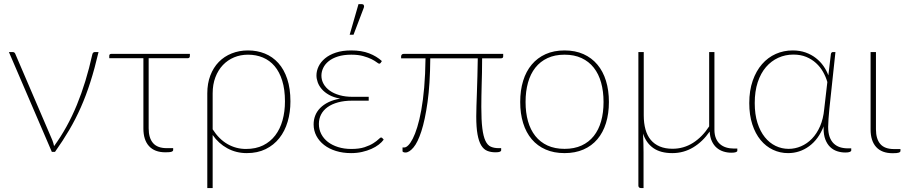

<svg xmlns="http://www.w3.org/2000/svg" viewBox="-20 -750 4472 948"><path d="M466.5 -493Q447.5 -411.5 426.2 -345Q405 -278.5 379.2 -220.2Q353.5 -162 322 -108.5Q290.5 -55 251.5 0H236L24 -493H43Q48.5 -493 51.5 -490Q54.5 -487 55.5 -484L238.5 -57.5Q241.5 -50 243.5 -42.8Q245.5 -35.5 247 -28.5Q313.5 -120 359.5 -232Q405.5 -344 435.5 -480Q437 -487.5 440.5 -490.2Q444 -493 448 -493Z M917.5 -473.5Q917.5 -462.5 906 -462.5H714V-116.5Q714 -68.5 735.8 -43.5Q757.5 -18.5 803.5 -18.5H835V-9.5Q835 -4 827.5 -1Q820 2 797 2Q743.5 2 715.8 -28.5Q688 -59 688 -115.5V-462.5H519.5V-474.5Q519.5 -484 530 -484H917.5Z M1030 -111.5Q1061.5 -62.5 1103.5 -38.5Q1145.5 -14.5 1194.5 -14.5Q1243 -14.5 1279 -32.2Q1315 -50 1339 -81.5Q1363 -113 1375 -156Q1387 -199 1387 -249.5Q1387 -308 1373.5 -351.5Q1360 -395 1335.8 -423.5Q1311.5 -452 1278 -466Q1244.5 -480 1204.5 -480Q1167.5 -480 1135.8 -466.8Q1104 -453.5 1080.5 -428.8Q1057 -404 1043.5 -368.5Q1030 -333 1030 -289ZM1003.5 -289Q1003.5 -338 1018.5 -377.2Q1033.5 -416.5 1060.2 -444Q1087 -471.5 1124 -486.2Q1161 -501 1204.5 -501Q1249.5 -501 1287.8 -485.5Q1326 -470 1354.2 -438.8Q1382.5 -407.5 1398.2 -360.2Q1414 -313 1414 -249.5Q1414 -195.5 1400.2 -149Q1386.5 -102.5 1359.2 -68Q1332 -33.5 1291.8 -13.8Q1251.5 6 1198.5 6Q1146 6 1102.5 -17.8Q1059 -41.5 1030 -83.5V178.5H1003.5Z M1874.5 -60.5Q1865.5 -48 1850 -36Q1834.5 -24 1813.8 -14.8Q1793 -5.5 1767.8 0.2Q1742.5 6 1713.5 6Q1673 6 1639 -4.5Q1605 -15 1580.5 -34Q1556 -53 1542.2 -79Q1528.5 -105 1528.5 -136Q1528.5 -159 1536.5 -179.5Q1544.5 -200 1561 -216.8Q1577.5 -233.5 1602 -245.5Q1626.5 -257.5 1659.5 -263Q1627 -269 1604.8 -281.5Q1582.5 -294 1568.8 -310Q1555 -326 1548.8 -343.5Q1542.5 -361 1542.5 -377.5Q1542.5 -400 1553 -422Q1563.5 -444 1584.8 -461.8Q1606 -479.5 1638.2 -490.2Q1670.5 -501 1714 -501Q1765.5 -501 1802.8 -486.5Q1840 -472 1865.5 -448.5L1859.5 -439.5Q1856.5 -435.5 1852.5 -435.5Q1849 -435.5 1840 -442.5Q1831 -449.5 1814.8 -457.8Q1798.5 -466 1773.8 -473Q1749 -480 1714.5 -480Q1676.5 -480 1648.8 -471.2Q1621 -462.5 1602.8 -447.8Q1584.5 -433 1575.8 -414.5Q1567 -396 1567 -376.5Q1567 -354.5 1577.8 -335.5Q1588.5 -316.5 1608.5 -302.2Q1628.5 -288 1656.8 -280Q1685 -272 1719.5 -272H1800.5V-253H1719.5Q1679.5 -253 1648.8 -244.5Q1618 -236 1597 -220.8Q1576 -205.5 1565.2 -184.5Q1554.5 -163.5 1554.5 -138Q1554.5 -111 1566.2 -88.2Q1578 -65.5 1599 -49.2Q1620 -33 1649.5 -23.8Q1679 -14.5 1714.5 -14.5Q1753.5 -14.5 1780 -23.2Q1806.5 -32 1823.2 -42.8Q1840 -53.5 1848.8 -62.2Q1857.5 -71 1861.5 -71Q1865.5 -71 1868 -68ZM1706.5 -578.5 1750 -729.5H1767.5Q1773.5 -729.5 1776.2 -724.5Q1779 -719.5 1776.5 -712.5L1725.5 -578.5Z M2464.5 -471.5Q2464.5 -462 2453 -462H2360.5Q2360.5 -424 2359.8 -391.5Q2359 -359 2358.2 -330Q2357.5 -301 2357 -274.5Q2356.5 -248 2356.5 -222Q2356.5 -156.5 2361.5 -116.5Q2366.5 -76.5 2376.8 -54.8Q2387 -33 2403.2 -25.8Q2419.5 -18.5 2442 -18.5H2454.5V-8Q2454.5 -3.5 2448.2 -0.8Q2442 2 2426.5 2Q2403.5 2 2385.8 -5.2Q2368 -12.5 2356 -32.2Q2344 -52 2337.8 -86.5Q2331.5 -121 2331.5 -175Q2331.5 -197 2332.5 -227.5Q2333.5 -258 2334.8 -295Q2336 -332 2337.2 -374.2Q2338.5 -416.5 2339 -462H2104.5Q2103.5 -334 2091 -245.5Q2078.5 -157 2060.5 -101.8Q2042.5 -46.5 2021.5 -21.8Q2000.5 3 1982 3Q1976.5 3 1972 1.2Q1967.5 -0.5 1967.5 -3.5V-22H1977Q1985 -22 1995.8 -32.5Q2006.5 -43 2018 -65.2Q2029.5 -87.5 2040.2 -122.2Q2051 -157 2060 -206Q2069 -255 2074.5 -318.5Q2080 -382 2081 -462H1960.5V-472Q1960.5 -476 1963.5 -480Q1966.5 -484 1973.5 -484H2464.5Z M2767.5 -501Q2820 -501 2860.8 -482.8Q2901.5 -464.5 2929.5 -431.2Q2957.5 -398 2972 -351Q2986.5 -304 2986.5 -246.5Q2986.5 -189 2972 -142.2Q2957.5 -95.5 2929.5 -62.5Q2901.5 -29.5 2860.8 -11.8Q2820 6 2767.5 6Q2715 6 2674.2 -11.8Q2633.5 -29.5 2605.5 -62.5Q2577.5 -95.5 2563 -142.2Q2548.5 -189 2548.5 -246.5Q2548.5 -304 2563 -351Q2577.5 -398 2605.5 -431.2Q2633.5 -464.5 2674.2 -482.8Q2715 -501 2767.5 -501ZM2767.5 -15Q2815.5 -15 2851.5 -31.5Q2887.5 -48 2911.8 -78.5Q2936 -109 2948 -151.5Q2960 -194 2960 -246.5Q2960 -299 2948 -342Q2936 -385 2911.8 -415.8Q2887.5 -446.5 2851.5 -463.2Q2815.5 -480 2767.5 -480Q2719.5 -480 2683.5 -463.2Q2647.5 -446.5 2623.2 -415.8Q2599 -385 2587 -342Q2575 -299 2575 -246.5Q2575 -194 2587 -151.5Q2599 -109 2623.2 -78.5Q2647.5 -48 2683.5 -31.5Q2719.5 -15 2767.5 -15Z M3620.5 -16.5V-5.5Q3620.5 -1.5 3613.5 1.2Q3606.5 4 3591.5 4Q3570.5 4 3551.8 -2Q3533 -8 3518.5 -20.5Q3504 -33 3494.8 -52.8Q3485.5 -72.5 3484 -100.5Q3449.5 -50.5 3402.5 -22.2Q3355.5 6 3299.5 6Q3241.5 6 3206 -18.8Q3170.5 -43.5 3155 -90.5Q3156 -67.5 3156.8 -42.8Q3157.5 -18 3157.5 2V178.5H3144.5Q3138.5 178.5 3135.2 175.2Q3132 172 3132 166.5V-493H3158.5V-180.5Q3158.5 -142 3167 -111.2Q3175.5 -80.5 3193.2 -59.2Q3211 -38 3237.8 -26.8Q3264.5 -15.5 3300.5 -15.5Q3355.5 -15.5 3401.5 -44.5Q3447.5 -73.5 3481.5 -126V-493H3507.5V-109.5Q3507.5 -85 3514.8 -67.5Q3522 -50 3534.8 -38.8Q3547.5 -27.5 3565.2 -22Q3583 -16.5 3604 -16.5Z M4065 -345Q4057.5 -371 4043.8 -395.2Q4030 -419.5 4009.2 -438.5Q3988.5 -457.5 3960.8 -469Q3933 -480.5 3897.5 -480.5Q3857.5 -480.5 3822.8 -464.8Q3788 -449 3762 -418.8Q3736 -388.5 3721.2 -343.8Q3706.5 -299 3706.5 -241Q3706.5 -185.5 3720 -143.2Q3733.5 -101 3756.5 -72.5Q3779.5 -44 3809.8 -29.5Q3840 -15 3874 -15Q3905.5 -15 3935.2 -27.8Q3965 -40.5 3989 -65.2Q4013 -90 4029 -126.5Q4045 -163 4049.5 -211ZM4183 -17.5V-7Q4183 -3 4176 0Q4169 3 4154 3Q4132.5 3 4113 -3.5Q4093.5 -10 4078.8 -24.2Q4064 -38.5 4055.2 -61.2Q4046.5 -84 4046.5 -116Q4046.5 -118.5 4046.5 -121.2Q4046.5 -124 4047 -126.5Q4021.5 -62 3975 -28Q3928.5 6 3871 6Q3831.5 6 3796.5 -10.5Q3761.5 -27 3735.5 -58.5Q3709.5 -90 3694.5 -136Q3679.5 -182 3679.5 -241Q3679.5 -303 3696.5 -351.5Q3713.5 -400 3742.5 -433.2Q3771.5 -466.5 3810.5 -483.8Q3849.5 -501 3894 -501Q3929 -501 3957.8 -490.8Q3986.5 -480.5 4008.5 -463.2Q4030.5 -446 4046 -423.8Q4061.5 -401.5 4070 -378L4082.5 -483Q4084.5 -493 4092.5 -493H4105L4075 -212.5Q4072.5 -187 4070.8 -163.2Q4069 -139.5 4069 -123.5Q4069 -94.5 4076.2 -74.2Q4083.5 -54 4096.5 -41.5Q4109.5 -29 4127.2 -23.2Q4145 -17.5 4166.5 -17.5Z M4278.5 -493H4305V-112Q4305 -64 4326.5 -39Q4348 -14 4394.5 -14H4426V-5Q4426 0.5 4418.2 3.5Q4410.5 6.5 4387.5 6.5Q4334 6.5 4306.2 -24Q4278.5 -54.5 4278.5 -111Z"/></svg>

Font: Lato 2
Style: Regular
Weight: 200
Designer: Lukasz Dziedzic with Adam Twardoch and Botio Nikoltchev
Foundry: tyPoland Lukasz Dziedzic
Version: Version 2.015; 2015-08-06; http://www.latofonts.com/